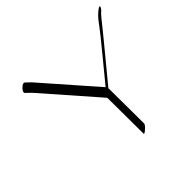

<svg xmlns="http://www.w3.org/2000/svg" viewBox="-137 -698 889 889"><g transform="rotate(-45 307.0 -253.5)"><path d="M613.8 -532.2Q613.8 -522.9 593.8 -506.3Q579.6 -490.7 565.7 -472.4Q551.8 -454.1 373.5 -238.3L375 -6.3Q375 2 357.4 17.6Q339.8 33.2 339.8 24.9L338.4 -210.4L108.4 -473.1Q94.7 -486.8 85.4 -495.1Q76.2 -503.4 93.3 -520.8Q110.4 -538.1 119.6 -529.5Q128.9 -521 142.6 -507.3L367.7 -250.5Q391.6 -280.3 461.9 -365.2Q532.2 -450.2 551.5 -477.3Q570.8 -504.4 590.8 -521.5Q610.8 -538.6 613.8 -533.7Z"/></g></svg>

Font: ML-NILA02
Style: Regular
Weight: 400
Version: Version ML-NILA02 1.0